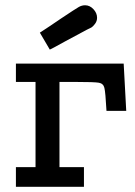

<svg xmlns="http://www.w3.org/2000/svg" viewBox="-20 -716 517 736"><path d="M41 0V-75.2H116.2V-401.9H41V-472.2H454.1L463.9 -291H388.2Q384.3 -362.8 380.1 -379.4Q376 -396 358.9 -398.9Q341.8 -401.9 270 -401.9H208V-75.2H301.8V0ZM132.8 -590.8Q167 -612.8 213.9 -645Q271 -683.1 282.5 -689.5Q293.9 -695.8 306.2 -695.8Q324.2 -695.8 338.1 -680.9Q352.1 -666 352.1 -647.9Q352.1 -634.8 344 -624.3Q335.9 -613.8 330.6 -610.8Q325.2 -607.9 313 -602.1Q264.2 -576.2 231 -558.1Q197.8 -540 186.8 -533.9Q175.8 -527.8 170.9 -525.9Z"/></svg>

Font: CMU Concrete
Style: Bold
Weight: 700
Version: Version 0.7.0